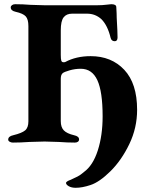

<svg xmlns="http://www.w3.org/2000/svg" viewBox="-20 -675 724 913"><path d="M294 195Q294 191 300.5 187Q307 183 316 180Q336 171 349.5 164Q363 157 379 143Q422 112 445 40.5Q468 -31 468 -122Q468 -239 443 -293.5Q418 -348 364 -348Q337 -348 311 -340.5Q285 -333 278 -327Q269 -319 269 -301V-99Q269 -70 283.5 -55Q298 -40 332 -32Q356 -27 356 -12Q356 -5 350.5 -1Q345 3 336 3Q299 3 260 0Q210 -2 192 -2Q172 -2 120 0Q78 3 41 3Q33 3 26 -1Q19 -5 19 -11Q19 -27 43 -32Q84 -42 99.5 -55Q115 -68 115 -98V-551Q115 -583 102.5 -597Q90 -611 54 -619Q31 -624 31 -640Q31 -646 37 -650.5Q43 -655 52 -655Q89 -655 125 -652Q173 -650 192 -650H441Q467 -650 485 -652.5Q503 -655 509 -655Q533 -655 533 -641Q535 -609 535 -590Q539 -522 539 -497Q539 -488 535.5 -483.5Q532 -479 526 -479Q510 -479 506 -495Q492 -554 462 -584Q433 -610 394 -610H323Q296 -610 282.5 -592.5Q269 -575 269 -531V-414Q269 -394 271.5 -386.5Q274 -379 282 -379Q288 -379 290 -380Q342 -408 411 -408Q510 -408 571 -343Q632 -278 632 -153Q632 -67 595 10Q558 87 505.5 139Q453 191 410 205Q371 218 340 218Q320 218 307 210.5Q294 203 294 195Z"/></svg>

Font: EB Garamond
Style: Bold
Weight: 700
Designer: Georg Duffner and Octavio Pardo
Foundry: Georg Duffner
Version: Version 1.000; ttfautohint (v1.6)